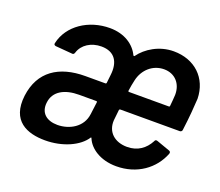

<svg xmlns="http://www.w3.org/2000/svg" viewBox="-94 -649 903 789"><g transform="rotate(20 357.5 -254.5)"><path d="M169 8C245 8 314 -23 342 -67C343 -69 345 -68 346 -65C362 -26 410 8 480 8C571 8 640 -43 668 -115C670 -121 668 -125 663 -127L604 -148C598 -150 594 -148 592 -142C573 -106 541 -82 495 -82C441 -82 404 -114 407 -166C409 -183 410 -191 412 -213C413 -216 415 -217 417 -217H677C682 -217 687 -221 687 -227C695 -287 698 -334 700 -367C698 -457 634 -517 542 -517C479 -517 425 -483 397 -444C395 -442 393 -442 391 -445C372 -485 328 -517 263 -517C170 -517 89 -463 71 -382C69 -375 73 -372 79 -371L152 -365C157 -364 161 -367 163 -374C174 -410 211 -434 256 -434C315 -434 338 -394 331 -337L327 -301C327 -299 325 -297 323 -297H235C120 -297 42 -246 28 -136C14 -21 91 8 169 8ZM422 -301C425 -321 427 -333 431 -350C442 -399 481 -434 530 -434C578 -434 609 -399 608 -350C607 -334 606 -320 604 -301C604 -298 602 -297 600 -297H425C423 -297 422 -298 422 -301ZM195 -69C148 -69 117 -94 123 -141C129 -192 175 -216 237 -216H313C315 -216 316 -214 316 -212L309 -158C302 -98 246 -69 195 -69Z"/></g></svg>

Font: Barlow Semi Condensed Medium
Style: Italic
Weight: 500
Width: 4
Italic angle: -7°
Designer: Jeremy Tribby
Foundry: Tribby Type
Version: Version 1.422;hotconv 1.0.109;makeotfexe 2.5.65596